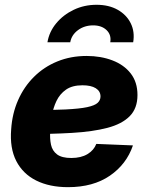

<svg xmlns="http://www.w3.org/2000/svg" viewBox="-20 -774 623 806"><path d="M265.6 11.7Q188 11.7 132.1 -16.1Q76.2 -43.9 48.3 -98.1Q20.5 -152.3 26.9 -231Q31.2 -297.4 55.9 -353.5Q80.6 -409.7 122.6 -451.4Q164.6 -493.2 220.7 -516.1Q276.9 -539.1 343.8 -539.1Q403.3 -539.1 451.9 -520.5Q500.5 -502 528.8 -465.6Q557.1 -429.2 557.1 -375Q557.1 -319.3 524.7 -286.4Q492.2 -253.4 430.9 -237.3Q369.6 -221.2 282 -216.1Q194.3 -210.9 83.5 -210.9L100.1 -311.5Q195.3 -311.5 254.6 -314.5Q314 -317.4 345.9 -324.2Q377.9 -331.1 389.9 -342.3Q401.9 -353.5 401.9 -369.1Q401.9 -391.1 382.1 -403.6Q362.3 -416 326.2 -416Q283.2 -416 257.1 -397.7Q231 -379.4 217 -350.1Q203.1 -320.8 197.8 -287.8Q192.4 -254.9 190.9 -226.1Q188.5 -192.4 194.1 -166.5Q199.7 -140.6 219.7 -125.7Q239.7 -110.8 279.3 -110.8Q320.3 -110.8 347.2 -127Q374 -143.1 384.3 -169.9L538.1 -163.6Q511.2 -84.5 441.2 -36.4Q371.1 11.7 265.6 11.7ZM385.3 -753.9Q437 -753.9 474.1 -732.9Q511.2 -711.9 528.8 -676.3Q546.4 -640.6 539.1 -596.7H442.9Q448.2 -627.4 427.5 -647.5Q406.7 -667.5 371.1 -667.5Q334.5 -667.5 307.4 -647.5Q280.3 -627.4 274.9 -596.7H179.2Q186.5 -640.6 216.1 -676.3Q245.6 -711.9 289.6 -732.9Q333.5 -753.9 385.3 -753.9Z"/></svg>

Font: Inter 24pt ExtraBold
Style: Italic
Weight: 800
Italic angle: -9.3988°
Designer: Rasmus Andersson
Foundry: rsms
Version: Version 4.001;git-66647c0bb